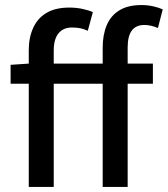

<svg xmlns="http://www.w3.org/2000/svg" viewBox="-20 -741 665 761"><path d="M94 0V-542Q94 -592 111.5 -630.5Q129 -669 164.5 -690Q200 -711 255 -711Q281 -711 305.5 -706Q330 -701 348 -693L328 -619Q313 -626 298.5 -629Q284 -632 265 -632Q231 -632 212 -609Q193 -586 193 -541V0ZM387 0V-552Q387 -603 403 -641Q419 -679 453 -700Q487 -721 540 -721Q565 -721 587 -716Q609 -711 625 -704L606 -630Q592 -636 578.5 -639Q565 -642 552 -642Q519 -642 502.5 -620Q486 -598 486 -553V0ZM22 -409V-484L95 -489H586V-409Z"/></svg>

Font: Source Sans 3 Medium
Style: Regular
Weight: 500
Designer: Paul D. Hunt
Foundry: Adobe
Version: Version 3.052;hotconv 1.1.0;makeotfexe 2.6.0